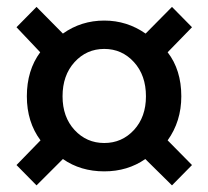

<svg xmlns="http://www.w3.org/2000/svg" viewBox="-20 -652 609 562"><path d="M86.9 -109.4 28.3 -168.9 98.6 -241.2Q58.6 -294.9 58.6 -370.1Q58.6 -446.3 97.7 -499L28.3 -572.3L86.9 -631.8L164.1 -553.7Q217.8 -591.8 285.2 -591.8Q351.6 -591.8 406.2 -553.7L483.4 -631.8L542 -572.3L470.7 -499Q510.7 -447.3 510.7 -370.1Q510.7 -296.9 470.7 -241.2L542 -168.9L483.4 -109.4L405.3 -186.5Q353.5 -150.4 285.2 -150.4Q215.8 -150.4 164.1 -186.5ZM407.2 -370.1Q407.2 -431.6 372.1 -470.2Q336.9 -508.8 285.2 -508.8Q233.4 -508.8 198.2 -470.2Q163.1 -431.6 163.1 -370.1Q163.1 -309.6 198.2 -271.5Q233.4 -233.4 285.2 -233.4Q336.9 -233.4 372.1 -271.5Q407.2 -309.6 407.2 -370.1Z"/></svg>

Font: Gen Shin Gothic Medium
Style: Regular
Weight: 500
Designer: [Source Han Sans]
Ryoko NISHIZUKA  (kana & ideographs); Paul D. Hunt (Latin, Greek & Cyrillic); Wenlong ZHANG  (bopomofo
Version: Version 1.002.20150607